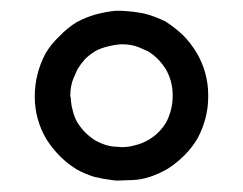

<svg xmlns="http://www.w3.org/2000/svg" viewBox="-20 -837 441 348"><path d="M200.2 -817.4Q221.7 -816.4 241.2 -812.5Q260.7 -807.6 280.3 -797.9Q296.9 -787.1 311.5 -773.4Q325.2 -759.8 335.9 -742.2Q357.4 -706.1 357.4 -664.1Q357.4 -663.1 357.4 -662.1Q357.4 -622.1 337.9 -585.9Q328.1 -569.3 314.5 -555.7Q300.8 -542 284.2 -531.2Q250 -511.7 220.7 -510.7Q191.4 -509.8 200.2 -509.8Q196.3 -509.8 191.4 -509.8Q187.5 -509.8 182.6 -510.7Q166 -512.7 150.4 -516.6Q134.8 -521.5 120.1 -529.3Q102.5 -540 88.9 -553.7Q75.2 -567.4 64.5 -584Q43 -620.1 43 -662.1Q43 -703.1 62.5 -740.2Q73.2 -757.8 87.9 -771.5Q101.6 -786.1 119.1 -796.9Q135.7 -805.7 152.3 -810.5Q169.9 -815.4 188.5 -817.4Q188.5 -817.4 194.3 -817.4Q200.2 -817.4 200.2 -817.4ZM200.2 -756.8Q187.5 -755.9 175.8 -752.9Q163.1 -750 152.3 -744.1Q141.6 -737.3 133.8 -729.5Q126 -720.7 120.1 -710.9Q119.1 -709 113.3 -695.3Q107.4 -681.6 107.4 -663.1Q107.4 -661.1 108.4 -659.2Q108.4 -657.2 108.4 -655.3Q109.4 -644.5 112.3 -634.8Q115.2 -624 120.1 -615.2Q127 -604.5 134.8 -596.7Q142.6 -588.9 153.3 -582Q171.9 -572.3 186.5 -571.3Q202.1 -570.3 200.2 -570.3Q213.9 -570.3 226.6 -574.2Q238.3 -577.1 250 -584Q259.8 -589.8 267.6 -597.7Q275.4 -605.5 281.2 -615.2Q293 -637.7 293 -664.1Q293 -690.4 280.3 -711.9Q273.4 -722.7 265.6 -730.5Q257.8 -738.3 248 -744.1Q246.1 -745.1 232.4 -751Q218.8 -756.8 200.2 -756.8Z"/></svg>

Font: LeFont
Style: Light
Weight: 300
Designer: Leryon MEDIA
Version: Version 1.0